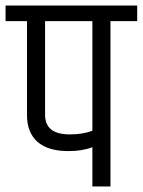

<svg xmlns="http://www.w3.org/2000/svg" viewBox="-44 -670 513 690"><path d="M288 -594H118V-257Q118 -187 207 -187Q253 -187 288 -200ZM288 0V-141Q252 -127 202 -127Q128 -127 90.5 -160.5Q53 -194 53 -256V-594H-24V-650H449V-594H353V0Z"/></svg>

Font: Khand
Style: Regular
Weight: 400
Designer: Devanagari: Sanchit Sawaria, Jyotish Sonowal; Latin: Satya Rajpurohit
Foundry: Indian Type Foundry
Version: Version 1.100;PS 1.0;hotconv 1.0.78;makeotf.lib2.5.61930; tt